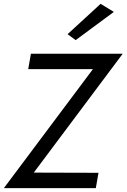

<svg xmlns="http://www.w3.org/2000/svg" viewBox="-35 -980 659 1000"><path d="M558 -918 359 -771 317 -802 489 -960ZM112 -620 126 -700H604L141 -81L478 -80L464 0H-15L449 -620Z"/></svg>

Font: Von Book
Style: Italic
Weight: 400
Version: Version 4.000; ttfautohint (v1.8.4.7-5d5b)